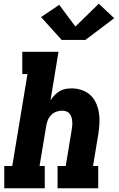

<svg xmlns="http://www.w3.org/2000/svg" viewBox="-20 -1014 640 1034"><path d="M3 0V-120H46L128 -615H100V-735H295L252 -474Q262 -489 274 -501.5Q286 -514 301 -523Q316 -532 332.5 -535Q349 -538 365 -538Q394 -538 420.5 -529Q447 -520 466.5 -502Q486 -484 497 -459.5Q508 -435 512.5 -408Q517 -381 515.5 -352Q514 -323 510 -295L481 -120H509V0H290V-120H334L366 -314Q368 -326 369 -337.5Q370 -349 369 -360.5Q368 -372 365 -382.5Q362 -393 355 -401.5Q348 -410 337.5 -414Q327 -418 315 -418Q300 -418 285 -413Q270 -408 258 -397Q246 -386 239.5 -371.5Q233 -357 230 -342L193 -120H221V0ZM440 -799H312L201 -922L299 -988L386 -871L512 -994L595 -916Z"/></svg>

Font: Iosevka Curly Slab HvExObl
Style: Regular
Weight: 900
Width: 7
Italic angle: -9°
Monospace: yes
Designer: Belleve Invis
Foundry: Belleve Invis
Version: Version 11.1.0; ttfautohint (v1.8.3)